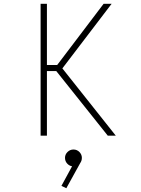

<svg xmlns="http://www.w3.org/2000/svg" viewBox="-20 -720 750 1019"><path d="M552 0 278.5 -343H229V0H195.5V-700H229V-375H283.5L530 -700H572.5L311 -357L594.5 0ZM414.5 117.5Q414.5 133 406 145L332 279L306 266.5L362.5 162.5Q347 160 336 147.5Q325 135 325 117.5Q325 100 338.2 86.8Q351.5 73.5 370 73.5Q388.5 73.5 401.5 86.8Q414.5 100 414.5 117.5Z"/></svg>

Font: League Mono Thin
Style: Regular
Weight: 100
Width: 6
Designer: Tyler Finck
Foundry: The League of Moveable Type / Tyler Finck
Version: Version 2.300;RELEASE